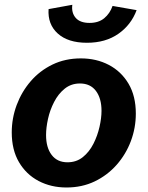

<svg xmlns="http://www.w3.org/2000/svg" viewBox="-20 -790 632 822"><path d="M264.6 12.7Q198.7 12.7 145.5 -15.1Q92.3 -43 61.3 -95.7Q30.3 -148.4 30.3 -223.1Q30.3 -283.7 51.5 -340.6Q72.8 -397.5 111.6 -442.4Q150.4 -487.3 204.8 -513.7Q259.3 -540 326.2 -540Q392.6 -540 445.8 -512.2Q499 -484.4 530.3 -431.6Q561.5 -378.9 561.5 -303.7Q561.5 -242.7 540.3 -186Q519 -129.4 479.5 -84.5Q439.9 -39.6 385.5 -13.4Q331.1 12.7 264.6 12.7ZM269 -95.2Q307.1 -95.2 334.7 -117.4Q362.3 -139.6 379.9 -174.3Q397.5 -209 406 -246.8Q414.6 -284.7 414.6 -315.4Q414.6 -369.1 390.6 -400.9Q366.7 -432.6 322.3 -432.6Q284.7 -432.6 257.1 -410.4Q229.5 -388.2 211.7 -353.5Q193.8 -318.8 185.5 -281Q177.2 -243.2 177.2 -211.9Q177.2 -158.2 201.2 -126.7Q225.1 -95.2 269 -95.2ZM352.1 -606.9Q271 -606.9 227.3 -646.5Q183.6 -686 188 -751L289.6 -769.5Q285.2 -735.4 304 -713.6Q322.8 -691.9 363.3 -691.9Q402.3 -691.9 426.5 -712.2Q450.7 -732.4 461.9 -764.6L564.9 -746.6Q541.5 -683.6 486.8 -645.3Q432.1 -606.9 352.1 -606.9Z"/></svg>

Font: Schibsted Grotesk
Style: Bold Italic
Weight: 700
Italic angle: -12°
Designer: Bakken & Baeck AS, Henrik Kongsvoll
Foundry: Schibsted ASA
Version: Version 1.100;gftools[0.9.25]